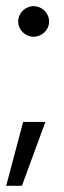

<svg xmlns="http://www.w3.org/2000/svg" viewBox="-31 -481 206 622"><path d="M78 -362C105 -362 128 -384 128 -411C128 -439 105 -461 78 -461C51 -461 28 -439 28 -411C28 -384 51 -362 78 -362ZM116 -86H44L-11 121H40Z"/></svg>

Font: Roundo
Style: Regular
Weight: 400
Designer: Shiva Nallaperumal
Foundry: Indian Type Foundry
Version: Version 2.000